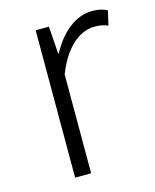

<svg xmlns="http://www.w3.org/2000/svg" viewBox="-89 -609 540 671"><g transform="rotate(-15 181.0 -273.5)"><path d="M100 0H158V-358C197 -457 254 -492 301 -492C322 -492 332 -490 350 -483L362 -535C345 -544 329 -547 308 -547C246 -547 193 -501 157 -434H155L148 -533H100Z"/></g></svg>

Font: Noto Sans CJK JP Light
Style: Regular
Weight: 300
Designer: Ryoko NISHIZUKA (kana & ideographs); Paul D. Hunt (Latin, Greek & Cyrillic); Wenlong ZHANG (bopomofo); Sandoll Communica
Foundry: Adobe Systems Incorporated
Version: Version 1.004;PS 1.004;hotconv 1.0.82;makeotf.lib2.5.63406